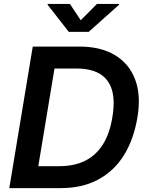

<svg xmlns="http://www.w3.org/2000/svg" viewBox="-20 -967 762 987"><path d="M292.5 0H89.8L108.4 -112.8H285.6Q362.3 -112.8 418.2 -140.9Q474.1 -168.9 509.3 -225.1Q544.4 -281.2 557.6 -364.7Q571.8 -448.2 555.7 -503.7Q539.6 -559.1 493.9 -586.9Q448.2 -614.7 374 -614.7H188L206.5 -727.5H389.2Q497.6 -727.5 570.6 -683.8Q643.6 -640.1 674.6 -558.8Q705.6 -477.5 686.5 -363.8Q667.5 -249.5 616.5 -168.2Q565.4 -86.9 484.1 -43.5Q402.8 0 292.5 0ZM278.8 -727.5 158.2 0H27.8L148.4 -727.5ZM339.4 -946.8 395 -862.8 478.5 -946.8H592.8L592.3 -942.9L436 -803.2H333.5L224.6 -942.9L225.6 -946.8Z"/></svg>

Font: Inter SemiBold
Style: Italic
Weight: 600
Italic angle: -9.3988°
Designer: Rasmus Andersson
Foundry: rsms
Version: Version 4.001;git-66647c0bb